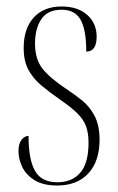

<svg xmlns="http://www.w3.org/2000/svg" viewBox="-20 -562 365 592"><path d="M156 10Q113 10 86.5 -6.5Q60 -23 48.5 -47.5Q37 -72 37 -96Q37 -119 46.5 -131Q56 -143 68 -143Q68 -70 88 -35Q108 0 157 0Q202 0 227.5 -29.5Q253 -59 253 -122Q253 -151 245.5 -172Q238 -193 219 -212Q200 -231 165 -255Q132 -278 107 -299Q82 -320 67.5 -347Q53 -374 53 -414Q53 -474 84 -508Q115 -542 170 -542Q220 -542 249 -516Q278 -490 278 -449Q278 -403 246 -403Q246 -470 228.5 -501Q211 -532 170 -532Q127 -532 107.5 -503Q88 -474 88 -428Q88 -380 110.5 -351Q133 -322 184 -288Q210 -271 233.5 -252Q257 -233 272 -204Q287 -175 287 -131Q287 -65 252.5 -27.5Q218 10 156 10Z"/></svg>

Font: Noto Serif Display ExtraCondensed ExtraLight
Style: Regular
Weight: 200
Width: 2
Designer: Monotype Design Team
Foundry: Monotype Imaging Inc.
Version: Version 2.009